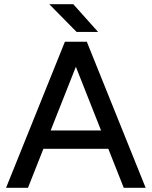

<svg xmlns="http://www.w3.org/2000/svg" viewBox="-20 -900 727 920"><path d="M573 0 296 -700H396L678 0ZM9 0 291 -700H391L114 0ZM142 -187V-275H545V-187ZM347 -747 216 -880H331L450 -747Z"/></svg>

Font: Figtree Light Medium
Style: Regular
Weight: 500
Version: Version 2.001;gftools[0.9.30]